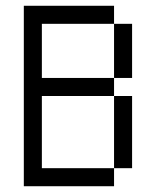

<svg xmlns="http://www.w3.org/2000/svg" viewBox="-20 -645 540 665"><path d="M375 -562.5H125V-375H375V-312.5H125V-62.5H375V0H62.5V-625H375ZM375 -312.5H437.5V-62.5H375ZM375 -562.5H437.5V-375H375Z"/></svg>

Font: 寒蝉点阵体 16px
Style: Regular
Weight: 400
Designer: Designed by Warren2060
Foundry: ChillType
Version: Version 1.000